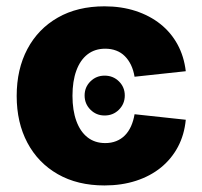

<svg xmlns="http://www.w3.org/2000/svg" viewBox="-20 -564 626 595"><path d="M304.2 -206.1Q278.3 -206.1 260.3 -224.1Q242.2 -242.2 242.2 -268.1Q242.2 -293.9 260.3 -311.8Q278.3 -329.6 304.2 -329.6Q330.6 -329.6 348.6 -311.8Q366.7 -293.9 366.7 -268.1Q366.7 -242.2 348.6 -224.1Q330.6 -206.1 304.2 -206.1ZM303.7 10.7Q220.2 10.7 159.2 -24.2Q98.1 -59.1 64.9 -121.6Q31.7 -184.1 31.7 -266.6Q31.7 -349.6 64.9 -412.1Q98.1 -474.6 159.2 -509.5Q220.2 -544.4 303.7 -544.4Q356.4 -544.4 400.4 -530Q444.3 -515.6 477.3 -489.3Q510.3 -462.9 530.3 -426Q550.3 -389.2 555.7 -343.3L397 -326.2Q393.6 -346.7 386 -362.5Q378.4 -378.4 366.9 -389.9Q355.5 -401.4 340.1 -407.2Q324.7 -413.1 306.2 -413.1Q273.9 -413.1 251.2 -395.5Q228.5 -377.9 216.6 -345.2Q204.6 -312.5 204.6 -267.1Q204.6 -222.2 216.6 -189.2Q228.5 -156.2 251.2 -138.4Q273.9 -120.6 306.2 -120.6Q324.7 -120.6 340.1 -126.7Q355.5 -132.8 366.9 -144.3Q378.4 -155.8 386 -172.6Q393.6 -189.5 397 -210L555.7 -192.9Q551.3 -146.5 531.5 -109.1Q511.7 -71.8 478.8 -44.9Q445.8 -18.1 401.4 -3.7Q356.9 10.7 303.7 10.7Z"/></svg>

Font: Inter 20pt ExtraBold
Style: Regular
Weight: 800
Version: Version 4.001;git-66647c0bb